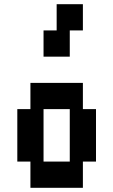

<svg xmlns="http://www.w3.org/2000/svg" viewBox="-20 -1020 540 915"><path d="M125 -625H375V-500H437.5V-250H375V-125H125V-250H62.5V-500H125ZM187.5 -875H250V-1000H375V-875H312.5V-750H187.5ZM312.5 -500H187.5V-250H312.5Z"/></svg>

Font: Amiga Topaz Unicode Rus
Style: Regular
Weight: 400
Designer: dMG of Trueschool and Divine Stylers
Foundry: dMG of Trueschool and Divine Stylers
Version: Version 1.1